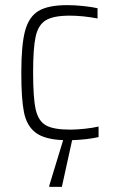

<svg xmlns="http://www.w3.org/2000/svg" viewBox="-20 -538 448 748"><path d="M364 -4Q321 6 261 8L221 190H172V185L226 8Q153 5 118.5 -21.5Q84 -48 73.5 -100Q63 -152 63 -254Q63 -362 77.5 -417Q92 -472 129.5 -495Q167 -518 242 -518Q271 -518 304.5 -514.5Q338 -511 360 -506V-466Q303 -477 251 -477Q188 -477 158.5 -459Q129 -441 119 -396Q109 -351 109 -256Q109 -157 119 -112Q129 -67 158.5 -50Q188 -33 253 -33Q280 -33 311.5 -36.5Q343 -40 364 -45Z"/></svg>

Font: Saira Semi Condensed ExtraLight
Style: Regular
Weight: 200
Width: 4
Designer: Hector Gatti with collaboration of the Omnibus-Type team
Foundry: Omnibus-Type
Version: Version 1.001; ttfautohint (v1.8)